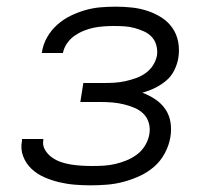

<svg xmlns="http://www.w3.org/2000/svg" viewBox="-20 -548 640 576"><path d="M252 8Q228 8 204 6Q180 4 157 -1.5Q134 -7 112.5 -16.5Q91 -26 74.5 -41.5Q58 -57 49.5 -79Q41 -101 46 -126V-131H110V-129Q107 -112 115 -98.5Q123 -85 135.5 -76Q148 -67 162.5 -62Q177 -57 192.5 -54.5Q208 -52 224.5 -51Q241 -50 257 -50Q274 -50 291 -51Q308 -52 325.5 -56Q343 -60 360 -67Q377 -74 391.5 -85Q406 -96 415.5 -112Q425 -128 428 -145Q431 -163 426.5 -179Q422 -195 410.5 -206.5Q399 -218 383.5 -224.5Q368 -231 351.5 -235Q335 -239 318 -240.5Q301 -242 284 -242H221L230 -299H293Q308 -299 324 -300Q340 -301 356 -304.5Q372 -308 387.5 -313.5Q403 -319 416.5 -328.5Q430 -338 439 -352Q448 -366 451 -382Q453 -397 449 -412Q445 -427 435 -437.5Q425 -448 411.5 -454Q398 -460 383.5 -464Q369 -468 353.5 -469Q338 -470 322 -470Q308 -470 292.5 -469Q277 -468 262 -465Q247 -462 232 -456Q217 -450 204 -441Q191 -432 181.5 -418.5Q172 -405 169 -390V-389H105L106 -392Q109 -414 121 -435.5Q133 -457 151.5 -473.5Q170 -490 191.5 -500.5Q213 -511 235.5 -517.5Q258 -524 281 -526Q304 -528 327 -528Q351 -528 375 -525.5Q399 -523 422 -515.5Q445 -508 464.5 -495.5Q484 -483 497 -464.5Q510 -446 514.5 -422.5Q519 -399 515 -374Q512 -356 503 -337.5Q494 -319 478.5 -306Q463 -293 444.5 -284Q426 -275 407 -270Q428 -262 446 -250Q464 -238 476 -220.5Q488 -203 491.5 -181Q495 -159 491 -136Q487 -112 474.5 -88.5Q462 -65 442.5 -48Q423 -31 399 -20Q375 -9 350.5 -2.5Q326 4 301 6Q276 8 252 8Z"/></svg>

Font: Iosevka Light Extended Oblique
Style: Regular
Weight: 300
Width: 7
Italic angle: -9°
Monospace: yes
Designer: Belleve Invis
Foundry: Belleve Invis
Version: Version 32.5.0; ttfautohint (v1.8.4)